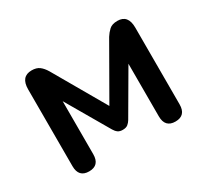

<svg xmlns="http://www.w3.org/2000/svg" viewBox="-108 -660 896 832"><g transform="rotate(-30 340.5 -244.0)"><path d="M124 8Q72 8 72 -48V-432Q72 -496 126 -496Q150 -496 164.5 -485Q179 -474 191 -454L341 -194L490 -454Q500 -470 514 -483Q528 -496 555 -496Q608 -496 608 -432V-48Q608 8 556 8Q504 8 504 -48V-311L381 -100Q375 -90 366 -82.5Q357 -75 340 -75Q325 -75 316 -81.5Q307 -88 300 -100L176 -313V-48Q176 8 124 8Z"/></g></svg>

Font: Chiron GoRound TC M
Style: Regular
Weight: 500
Designer: Ryoko NISHIZUKA 西塚涼子 (kana, bopomofo & ideographs); Paul D. Hunt (Latin, Greek & Cyrillic); Sandoll Communications 산돌커뮤니
Foundry: Adobe
Version: Version 1.000;hotconv 1.1.1;makeotfexe 2.6.0